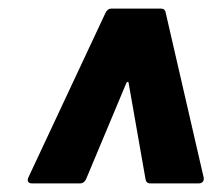

<svg xmlns="http://www.w3.org/2000/svg" viewBox="-20 -720 502 446"><path d="M54 -294H166C173 -294 177 -298 180 -304L273 -526C275 -531 279 -531 279 -526L318 -304C319 -298 322 -294 329 -294H442C449 -294 455 -299 453 -308L365 -690C364 -697 360 -700 354 -700H239C232 -700 228 -696 225 -690L46 -308C42 -299 46 -294 54 -294Z"/></svg>

Font: Barlow ExtraBold
Style: Italic
Weight: 800
Italic angle: -7°
Designer: Jeremy Tribby
Foundry: Tribby Type
Version: Version 1.422;hotconv 1.0.109;makeotfexe 2.5.65596